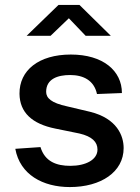

<svg xmlns="http://www.w3.org/2000/svg" viewBox="-20 -748 567 778"><path d="M327 -603H429L302 -728H217L88 -603H185L259 -674ZM263 10C389 10 481 -51 481 -148C481 -198 454 -268 345 -295L252 -317C187 -331 167 -351 167 -376C167 -429 215 -444 264 -444C317 -444 361 -423 373 -367L474 -371C474 -461 398 -527 267 -527C137 -527 58 -463 59 -368C60 -292 110 -246 204 -227L302 -207C353 -195 375 -173 375 -142C375 -101 328 -76 265 -76C209 -76 162 -93 144 -152L42 -145C61 -40 154 10 263 10Z"/></svg>

Font: United Sans SemiBold
Style: Regular
Weight: 600
Designer: Pablo Impallari, Rodrigo Fuenzalida (Modified by Dan O. Williams)
Version: Version 1.000;PS 001.000;hotconv 1.0.88;makeotf.lib2.5.64775